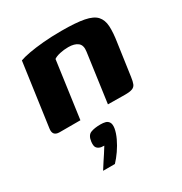

<svg xmlns="http://www.w3.org/2000/svg" viewBox="-156 -517 840 888"><g transform="rotate(-30 264.0 -73.5)"><path d="M55 0Q17 0 23 -39L70 -375Q89 -382 121.5 -388Q154 -394 198.5 -398Q243 -402 297 -402Q373 -402 416.5 -393.5Q460 -385 478.5 -364.5Q497 -344 499 -310Q501 -276 493 -225L469 -56Q466 -34 461 -21.5Q456 -9 443 -4Q430 1 404 1L313 0L349 -260Q354 -293 336.5 -307Q319 -321 286 -321Q262 -321 240.5 -316Q219 -311 208 -303L166 0ZM140 255Q153 234 163 219Q173 204 182.5 189.5Q192 175 203 157Q200 157 195.5 156.5Q191 156 188 156Q175 154 166 145Q157 136 160 111Q164 79 184 71Q204 63 237 63Q251 63 262.5 66Q274 69 280.5 79.5Q287 90 284 111Q280 134 267.5 160.5Q255 187 238 211.5Q221 236 203 255Z"/></g></svg>

Font: Genos Thin
Style: Bold Italic
Weight: 700
Italic angle: -8°
Version: Version 1.010